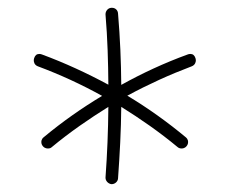

<svg xmlns="http://www.w3.org/2000/svg" viewBox="-20 -693 586 494"><path d="M90.3 -316.9C95.7 -310.5 102.1 -311 104 -311C107.4 -311 110.8 -312 113.3 -314.5C160.2 -353.5 209.5 -387.2 258.8 -418C258.3 -356.9 255.9 -296.9 251.5 -236.8V-235.4C251.5 -228 257.8 -220.7 266.1 -219.2H267.6C275.4 -219.2 283.2 -225.6 283.7 -233.9C288.1 -296.4 291.5 -356 292 -418C341.3 -387.2 390.1 -353.5 437 -314.5C439.9 -312 443.4 -311 446.8 -311C448.2 -311 454.6 -310.5 460 -316.9C462.4 -319.8 463.9 -323.2 463.9 -327.1C463.9 -328.6 464.4 -334.5 458 -339.8C409.7 -379.9 359.9 -415.5 307.6 -446.8C360.8 -475.6 416.5 -501 473.6 -522.5C481.9 -525.9 483.9 -533.2 483.9 -537.6C483.9 -539.6 483.4 -541.5 482.9 -543.5C480.5 -550.8 476.1 -554.2 469.7 -554.2C467.3 -554.2 464.8 -553.7 462.4 -552.7C402.3 -530.8 345.7 -504.4 292 -474.6C291.5 -534.7 289.1 -594.2 283.7 -658.2C283.2 -667.5 275.9 -672.9 268.6 -672.9H266.1C257.8 -672.4 251.5 -664.6 251.5 -656.7V-655.3C256.8 -593.3 258.3 -533.2 258.8 -475.1C203.6 -504.9 146.5 -531.2 88.4 -552.7C85.9 -553.7 83.5 -554.2 81.1 -554.2C74.7 -554.2 70.3 -550.8 67.9 -543.5C67.4 -541.5 66.9 -539.6 66.9 -538.1C66.9 -532.7 68.8 -525.9 77.1 -522.5C134.8 -501 189.9 -475.6 242.7 -446.3C191.4 -415.5 141.1 -380.4 92.3 -339.8C85.9 -334.5 86.4 -328.6 86.4 -327.1C86.4 -323.2 87.9 -319.8 90.3 -316.9Z"/></svg>

Font: Mikhak ExtraLight
Style: Regular
Weight: 200
Designer: Amin Abedi
Version: Version 3.2